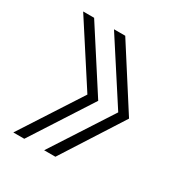

<svg xmlns="http://www.w3.org/2000/svg" viewBox="-110 -531 531 569"><g transform="rotate(30 155.5 -247.0)"><path d="M119.5 -40H158L290.5 -247L158 -454H119.5L253.5 -247ZM14 -40H51.5L185 -247L51.5 -454H14L148 -247Z"/></g></svg>

Font: Anybody ExtraCondensed ExtraLight
Style: Regular
Weight: 250
Width: 2
Version: Version 1.113;gftools[0.9.25]